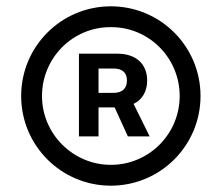

<svg xmlns="http://www.w3.org/2000/svg" viewBox="-20 -757 702 608"><path d="M230 -325H292V-417H343L385 -325H454L403 -428C430 -441 446 -467 446 -502C446 -554 411 -587 352 -587H230ZM47 -453C47 -296 174 -169 331 -169C488 -169 615 -296 615 -453C615 -610 488 -737 331 -737C174 -737 47 -610 47 -453ZM113 -453C113 -574 211 -672 331 -671C451 -672 549 -574 549 -453C549 -333 452 -235 331 -235C211 -235 113 -333 113 -453ZM292 -463V-540H340C367 -540 382 -527 382 -502C382 -477 367 -463 340 -463Z"/></svg>

Font: Wafeq
Style: Bold
Weight: 700
Designer: Rasmus Andersson & Azza Alameddine
Foundry: Google & TypeTogether
Version: Version 3.000;FEAKit 1.0